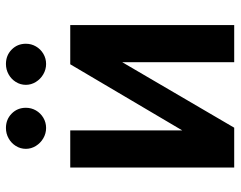

<svg xmlns="http://www.w3.org/2000/svg" viewBox="-98 -680 778 621"><g transform="rotate(-90 290.5 -369.0)"><path d="M393.6 -530.3H520.5V0H400.4V-362.3L188.5 0H59.6V-530.3H179.7V-168ZM120.1 -673.8Q120.1 -691.4 129.4 -706.3Q138.7 -721.2 154.1 -729.7Q169.4 -738.3 187.5 -738.3Q215.3 -738.3 234.1 -719.7Q252.9 -701.2 252.9 -673.8Q252.9 -656.2 244.4 -641.4Q235.8 -626.5 220.7 -617.4Q205.6 -608.4 187.5 -608.4Q169.9 -608.4 154.3 -617.4Q138.7 -626.5 129.4 -641.6Q120.1 -656.7 120.1 -673.8ZM327.1 -673.8Q327.1 -691.4 336.4 -706.3Q345.7 -721.2 361.1 -729.7Q376.5 -738.3 394.5 -738.3Q422.4 -738.3 441.2 -719.7Q460 -701.2 460 -673.8Q460 -656.2 451.4 -641.4Q442.9 -626.5 427.7 -617.4Q412.6 -608.4 394.5 -608.4Q377 -608.4 361.3 -617.4Q345.7 -626.5 336.4 -641.6Q327.1 -656.7 327.1 -673.8Z"/></g></svg>

Font: Pretendard SemiBold
Style: Regular
Weight: 600
Designer: Base glyphs from Inter by Rasmus Andersson; Hangeul glyphs from Noto Sans CJK(Source Han Sans) by Jang Soo-young and Kan
Foundry: Kil Hyung-jin
Version: Version 1.309